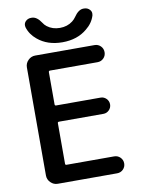

<svg xmlns="http://www.w3.org/2000/svg" viewBox="-101 -1035 796 1080"><g transform="rotate(-10 297.5 -494.5)"><path d="M113.3 -920.9Q112.3 -926.8 112.3 -930.7Q112.3 -943.4 121.1 -953.1Q133.8 -966.8 153.3 -966.8H157.2Q186.5 -966.8 211.9 -927.7Q218.8 -916 231.4 -906.2Q261.7 -882.8 304.2 -882.8Q346.7 -882.8 377 -906.2Q389.6 -916 397.5 -927.7Q423.8 -966.8 452.1 -966.8H456.1Q475.6 -966.8 488.3 -953.1Q497.1 -943.4 497.1 -931.6Q497.1 -926.8 496.1 -920.9Q483.4 -877.9 445.3 -847.7Q389.6 -800.8 304.2 -800.8Q218.8 -800.8 163.1 -847.7Q126 -877.9 113.3 -920.9ZM207 -656.2Q199.2 -656.2 199.2 -648.4V-464.8Q199.2 -457 207 -457H460.9Q479.5 -457 493.2 -443.4Q506.8 -429.7 506.8 -410.6Q506.8 -391.6 493.2 -377.9Q479.5 -364.3 460.9 -364.3H207Q199.2 -364.3 199.2 -357.4V-125Q199.2 -118.2 207 -118.2H478.5Q499 -118.2 513.2 -104Q527.3 -89.8 527.3 -69.8Q527.3 -49.8 513.2 -35.6Q499 -21.5 478.5 -21.5H139.6Q116.2 -21.5 99.1 -38.6Q82 -55.7 82 -79.1V-696.3Q82 -719.7 99.1 -736.8Q116.2 -753.9 139.6 -753.9H478.5Q499 -753.9 513.2 -739.7Q527.3 -725.6 527.3 -705.1Q527.3 -684.6 513.2 -670.4Q499 -656.2 478.5 -656.2Z"/></g></svg>

Font: Gen Jyuu Gothic P Medium
Style: Regular
Weight: 500
Designer: [Source Han Sans]
Ryoko NISHIZUKA  (kana & ideographs); Paul D. Hunt (Latin, Greek & Cyrillic); Wenlong ZHANG  (bopomofo
Version: Version 1.002.20150607